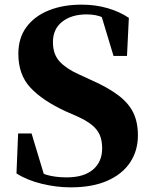

<svg xmlns="http://www.w3.org/2000/svg" viewBox="-20 -787 652 827"><path d="M284 20Q223 20 159.5 4.5Q96 -11 51 -40L58 -212H116L177 -10L107 -39L93 -79Q143 -45 180.5 -34Q218 -23 267 -23Q341 -23 380.5 -56.5Q420 -90 420 -148Q420 -182 409.5 -206Q399 -230 375.5 -249Q352 -268 312 -286L264 -307Q164 -353 111.5 -409Q59 -465 59 -555Q59 -623 93.5 -670Q128 -717 189.5 -742Q251 -767 332 -767Q391 -767 443 -752Q495 -737 535 -710L527 -546H469L411 -738L487 -707L497 -663Q453 -698 423.5 -711.5Q394 -725 353 -725Q288 -725 248 -693.5Q208 -662 208 -606Q208 -554 236 -523Q264 -492 317 -468L369 -444Q444 -411 489 -377Q534 -343 554 -302Q574 -261 574 -204Q574 -138 540.5 -87.5Q507 -37 442.5 -8.5Q378 20 284 20Z"/></svg>

Font: Noto Serif TC ExtraLight Black
Style: Regular
Weight: 900
Version: Version 2.003-H1;hotconv 1.1.1;makeotfexe 2.6.0